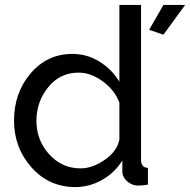

<svg xmlns="http://www.w3.org/2000/svg" viewBox="-20 -750 772 780"><path d="M37 -260Q37 -373 104.5 -452Q172 -531 274 -531Q334 -531 384.5 -499.5Q435 -468 465 -418V-730H553V-100Q553 -69 581 -68V0Q556 4 542 4Q516 4 496.5 -13.5Q477 -31 477 -54V-98Q446 -48 394.5 -19Q343 10 286 10Q179 10 108 -70Q37 -150 37 -260ZM644 -609 586 -629 644 -730H732ZM465 -183V-333Q446 -384 397.5 -419.5Q349 -455 299 -455Q224 -455 176 -396Q128 -337 128 -259Q128 -180 180 -123Q232 -66 307 -66Q356 -66 406 -101Q456 -136 465 -183Z"/></svg>

Font: Raleway-v4020 Medium
Style: Regular
Weight: 500
Designer: Matt McInerney, Pablo Impallari, Rodrigo Fuenzalida
Foundry: Matt McInerney, Pablo Impallari, Rodrigo Fuenzalida
Version: Version 4.020;PS 004.020;hotconv 1.0.88;makeotf.lib2.5.64775